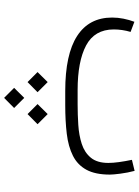

<svg xmlns="http://www.w3.org/2000/svg" viewBox="106 -474 657 908"><g transform="rotate(90 434.0 -19.5)"><path d="M471.7 130.9 519 83 566.9 130.9 519 178.2ZM320.3 130.9 367.7 83 415.5 130.9 367.7 178.2ZM395 241.7 442.4 193.8 490.2 241.7 442.4 289.1ZM476.1 0H410.2Q236.3 0 149.4 -56.4Q62.5 -112.8 62.5 -221.7Q62.5 -249 67.9 -275.6Q73.2 -302.2 82.5 -327.1L130.4 -309.1Q118.7 -269.5 118.7 -229Q119.1 -138.7 194.6 -98.6Q270 -58.6 405.3 -58.6H472.7Q521.5 -58.6 570.3 -61.8Q619.1 -64.9 659.9 -78.1Q700.7 -91.3 725.3 -121.1Q750 -150.9 750 -204.1Q750 -225.6 746.1 -254.2Q742.2 -282.7 735.4 -315.4L787.6 -328.1Q796.4 -294.9 800.8 -260.7Q805.2 -226.6 805.2 -211.4Q805.2 -142.1 782.2 -100.1Q759.3 -58.1 716.1 -36.4Q672.9 -14.6 612.3 -7.3Q551.8 0 476.1 0Z"/></g></svg>

Font: Vazir Thin FD-UI
Style: Thin-FD-UI
Weight: 100
Designer: Saber Rastikerdar
Foundry: Saber Rastikerdar
Version: Version 30.1.0